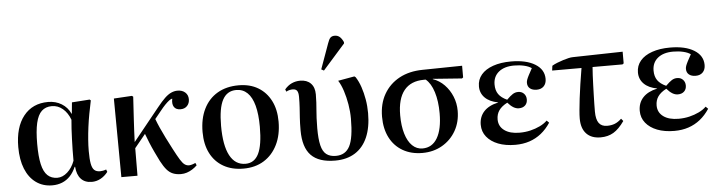

<svg xmlns="http://www.w3.org/2000/svg" viewBox="-48 -1012 4663 1245"><g transform="rotate(-5 2283.5 -389.5)"><path d="M249 14Q188 14 143 -18.5Q98 -51 74 -110.5Q50 -170 50 -252Q50 -381 108 -454Q166 -527 268 -527Q317 -527 355.5 -503.5Q394 -480 413 -438H415L422 -511L538 -519L545 -513Q536 -471 528 -428Q520 -385 514.5 -343Q509 -301 506 -261.5Q503 -222 503 -187Q503 -135 508.5 -105Q514 -75 527.5 -62.5Q541 -50 565 -50Q574 -50 584.5 -52Q595 -54 605 -58L611 -42Q590 -15 563 -0.5Q536 14 506 14Q461 14 435.5 -13.5Q410 -41 406 -93H403Q388 -58 365.5 -34Q343 -10 313.5 2Q284 14 249 14ZM286 -32Q320 -32 351 -59.5Q382 -87 399 -133Q399 -168 399.5 -204Q400 -240 401.5 -274.5Q403 -309 404.5 -340.5Q406 -372 409 -399Q392 -445 360.5 -471.5Q329 -498 290 -498Q249 -498 223.5 -474Q198 -450 186 -398Q174 -346 174 -262Q174 -180 185.5 -129.5Q197 -79 222 -55.5Q247 -32 286 -32Z M1086 14Q1057 14 1034.5 5Q1012 -4 994 -25Q976 -46 957 -82Q944 -108 928 -141.5Q912 -175 898.5 -208Q885 -241 876 -266L805 -179L804 0H699L695 -512L813 -519L821 -513Q819 -477 816.5 -439.5Q814 -402 812 -365Q810 -328 808 -291.5Q806 -255 805 -219L977 -432Q1005 -467 1027 -488Q1049 -509 1069.5 -518Q1090 -527 1110 -527Q1141 -527 1160 -510Q1179 -493 1179 -465Q1179 -439 1163 -422Q1147 -405 1120 -405Q1090 -405 1077.5 -424.5Q1065 -444 1072 -478Q1064 -478 1051.5 -468.5Q1039 -459 1024 -443.5Q1009 -428 994 -409L951 -356Q961 -329 975 -297.5Q989 -266 1007 -230Q1025 -194 1047 -152Q1071 -106 1086.5 -81Q1102 -56 1115 -47Q1128 -38 1143 -38Q1151 -38 1163 -41.5Q1175 -45 1185 -50L1192 -34Q1178 -20 1160.5 -9Q1143 2 1124.5 8Q1106 14 1086 14Z M1493 14Q1418 14 1363 -17.5Q1308 -49 1278.5 -107Q1249 -165 1249 -245Q1249 -332 1280.5 -395.5Q1312 -459 1370 -493Q1428 -527 1508 -527Q1581 -527 1634 -495.5Q1687 -464 1716.5 -406.5Q1746 -349 1746 -270Q1746 -184 1714.5 -120Q1683 -56 1626.5 -21Q1570 14 1493 14ZM1509 -16Q1567 -16 1594.5 -72Q1622 -128 1622 -247Q1622 -329 1607 -385Q1592 -441 1562.5 -469.5Q1533 -498 1490 -498Q1430 -498 1401 -444Q1372 -390 1372 -275Q1372 -147 1407 -81.5Q1442 -16 1509 -16Z M2090 14Q1984 14 1933.5 -38Q1883 -90 1883 -201Q1883 -249 1885.5 -284Q1888 -319 1890 -350Q1892 -381 1892 -418Q1892 -446 1883.5 -458Q1875 -470 1855 -470Q1845 -470 1834 -467.5Q1823 -465 1813 -459L1807 -474Q1828 -499 1853.5 -510.5Q1879 -522 1908 -522Q1952 -522 1977 -496.5Q2002 -471 2002 -425Q2002 -396 2000.5 -371.5Q1999 -347 1997 -323Q1995 -299 1993.5 -271Q1992 -243 1992 -205Q1992 -135 2002 -93.5Q2012 -52 2035.5 -34Q2059 -16 2097 -16Q2160 -16 2187.5 -69.5Q2215 -123 2215 -248Q2215 -294 2207 -341.5Q2199 -389 2185.5 -430.5Q2172 -472 2154 -500L2261 -519L2269 -513Q2288 -484 2301 -445.5Q2314 -407 2321.5 -363.5Q2329 -320 2329 -274Q2329 -182 2301 -117.5Q2273 -53 2219.5 -19.5Q2166 14 2090 14ZM2068 -574 2051 -583 2110 -747Q2119 -774 2129 -783.5Q2139 -793 2157 -793Q2175 -793 2188.5 -782Q2202 -771 2213 -747V-738Z M2658 14Q2585 14 2530.5 -17.5Q2476 -49 2446.5 -106.5Q2417 -164 2417 -242Q2417 -327 2453 -389.5Q2489 -452 2553.5 -487Q2618 -522 2706 -523L2963 -527V-451L2955 -445L2766 -459V-457Q2809 -442 2841 -409Q2873 -376 2891 -332Q2909 -288 2909 -239Q2909 -166 2876.5 -109Q2844 -52 2787 -19Q2730 14 2658 14ZM2661 -15Q2724 -15 2757.5 -72Q2791 -129 2791 -233Q2791 -312 2772.5 -371Q2754 -430 2720 -458H2709Q2623 -458 2579 -403.5Q2535 -349 2535 -242Q2535 -173 2550.5 -121.5Q2566 -70 2594.5 -42.5Q2623 -15 2661 -15Z M3263 14Q3199 14 3151.5 -4.5Q3104 -23 3077 -56.5Q3050 -90 3050 -135Q3050 -187 3082 -221.5Q3114 -256 3175 -269V-270Q3120 -280 3090 -310Q3060 -340 3060 -384Q3060 -428 3087 -460Q3114 -492 3164 -509.5Q3214 -527 3281 -527Q3380 -527 3437.5 -491.5Q3495 -456 3495 -395Q3495 -365 3478 -347.5Q3461 -330 3432 -330Q3404 -330 3388 -343Q3372 -356 3372 -380Q3372 -389 3375.5 -399.5Q3379 -410 3388 -427.5Q3397 -445 3412 -472Q3394 -485 3364 -492Q3334 -499 3299 -499Q3235 -499 3198.5 -469Q3162 -439 3162 -387Q3162 -349 3179.5 -324Q3197 -299 3235 -282Q3259 -306 3275 -316Q3291 -326 3310 -326Q3333 -326 3347.5 -311Q3362 -296 3362 -273Q3362 -249 3347 -234.5Q3332 -220 3306 -220Q3288 -220 3270.5 -230.5Q3253 -241 3234 -263Q3197 -244 3179.5 -219Q3162 -194 3162 -160Q3162 -115 3198 -88.5Q3234 -62 3297 -62Q3334 -62 3367.5 -70Q3401 -78 3430 -92Q3459 -106 3478 -125L3493 -110Q3466 -69 3431.5 -41.5Q3397 -14 3355 0Q3313 14 3263 14Z M3818 14Q3758 14 3725.5 -20.5Q3693 -55 3693 -119Q3693 -141 3696 -174Q3699 -207 3704 -249.5Q3709 -292 3716.5 -341.5Q3724 -391 3733 -445H3542L3546 -476Q3561 -485 3580 -492.5Q3599 -500 3618 -506Q3637 -512 3654 -516Q3671 -520 3684 -520L4008 -527V-451L4000 -445H3805Q3803 -421 3801.5 -391.5Q3800 -362 3799 -330Q3798 -298 3797 -266Q3796 -234 3795.5 -205.5Q3795 -177 3795 -156Q3795 -105 3812.5 -81Q3830 -57 3866 -57Q3894 -57 3916 -65.5Q3938 -74 3960 -95L3973 -79Q3938 -29 3902 -7.5Q3866 14 3818 14Z M4298 14Q4234 14 4186.5 -4.5Q4139 -23 4112 -56.5Q4085 -90 4085 -135Q4085 -187 4117 -221.5Q4149 -256 4210 -269V-270Q4155 -280 4125 -310Q4095 -340 4095 -384Q4095 -428 4122 -460Q4149 -492 4199 -509.5Q4249 -527 4316 -527Q4415 -527 4472.5 -491.5Q4530 -456 4530 -395Q4530 -365 4513 -347.5Q4496 -330 4467 -330Q4439 -330 4423 -343Q4407 -356 4407 -380Q4407 -389 4410.5 -399.5Q4414 -410 4423 -427.5Q4432 -445 4447 -472Q4429 -485 4399 -492Q4369 -499 4334 -499Q4270 -499 4233.5 -469Q4197 -439 4197 -387Q4197 -349 4214.5 -324Q4232 -299 4270 -282Q4294 -306 4310 -316Q4326 -326 4345 -326Q4368 -326 4382.5 -311Q4397 -296 4397 -273Q4397 -249 4382 -234.5Q4367 -220 4341 -220Q4323 -220 4305.5 -230.5Q4288 -241 4269 -263Q4232 -244 4214.5 -219Q4197 -194 4197 -160Q4197 -115 4233 -88.5Q4269 -62 4332 -62Q4369 -62 4402.5 -70Q4436 -78 4465 -92Q4494 -106 4513 -125L4528 -110Q4501 -69 4466.5 -41.5Q4432 -14 4390 0Q4348 14 4298 14Z"/></g></svg>

Font: Literata 60pt Medium
Style: Regular
Weight: 500
Designer: Latin by Veronika Burian and Jose Scaglione. Greek by Irene Vlachou. Cyrillic by Vera Evstafieva.
Foundry: TypeTogether
Version: Version 3.103;gftools[0.9.29]